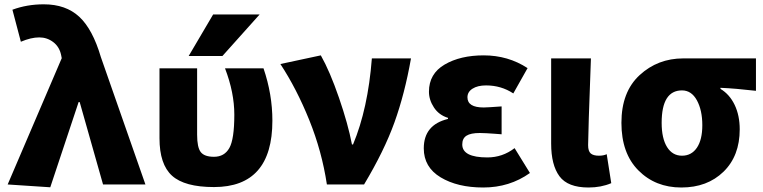

<svg xmlns="http://www.w3.org/2000/svg" viewBox="-20 -833 3445 867"><path d="M207 12.7 14.6 0 258.8 -570.3 255.9 -585Q248 -622.1 220.2 -643.1Q192.4 -664.1 157.2 -664.1Q120.1 -664.1 74.2 -644.5L36.1 -789.1Q101.6 -813.5 177.7 -813.5Q277.3 -813.5 337.9 -757.3Q398.4 -701.2 435.5 -575.2L636.7 0H445.3L339.8 -372.1H335Z M1152.3 -767.6 984.4 -580.1H832L942.4 -767.6ZM1210 -288.1Q1210 11.7 946.3 11.7Q813.5 11.7 756.8 -39.6Q700.2 -90.8 700.2 -209V-524.4H870.1V-224.6Q870.1 -167 886.7 -146Q903.3 -125 946.3 -125Q993.2 -125 1015.6 -164.6Q1038.1 -204.1 1038.1 -315.4Q1038.1 -415 996.1 -524.4H1169.9Q1210 -407.2 1210 -288.1Z M1624 0H1456.1Q1433.6 -149.4 1376.5 -291Q1319.3 -432.6 1246.1 -543.9L1428.7 -583Q1469.7 -510.7 1510.7 -391.6Q1551.8 -272.5 1569.3 -180.7H1574.2Q1641.6 -341.8 1659.2 -569.3H1835.9Q1807.6 -409.2 1761.2 -280.3Q1714.8 -151.4 1624 0Z M2162.1 13.7Q2045.9 13.7 1969.7 -32.2Q1893.6 -78.1 1893.6 -163.1Q1893.6 -269.5 2002.9 -295.9V-300.8Q1961.9 -313.5 1939.5 -347.7Q1917 -381.8 1917 -418.9Q1917 -500 1987.8 -541.5Q2058.6 -583 2164.1 -583Q2274.4 -583 2362.3 -525.4L2297.9 -411.1Q2243.2 -447.3 2174.8 -447.3Q2136.7 -447.3 2113.8 -432.6Q2090.8 -418 2090.8 -393.6Q2090.8 -347.7 2164.1 -347.7Q2179.7 -347.7 2245.1 -352.5V-226.6Q2234.4 -227.5 2213.9 -229Q2193.4 -230.5 2176.8 -231.4Q2160.2 -232.4 2146.5 -232.4Q2105.5 -232.4 2086.4 -220.2Q2067.4 -208 2067.4 -180.7Q2067.4 -122.1 2180.7 -122.1Q2249 -122.1 2303.7 -164.1L2373 -51.8Q2281.2 13.7 2162.1 13.7Z M2637.7 13.7Q2543.9 13.7 2506.3 -37.1Q2468.8 -87.9 2468.8 -184.6V-569.3H2648.4Q2635.7 -229.5 2635.7 -177.7Q2635.7 -150.4 2647.5 -140.1Q2659.2 -129.9 2684.6 -129.9Q2705.1 -129.9 2719.7 -136.7L2740.2 -5.9Q2694.3 13.7 2637.7 13.7Z M2786.1 -278.3Q2786.1 -418 2868.2 -493.7Q2950.2 -569.3 3065.4 -569.3H3393.6V-422.9Q3300.8 -433.6 3233.4 -436.5V-431.6Q3274.4 -407.2 3297.4 -359.4Q3320.3 -311.5 3320.3 -249Q3320.3 -128.9 3247.1 -57.6Q3173.8 13.7 3056.6 13.7Q2939.5 13.7 2862.8 -63.5Q2786.1 -140.6 2786.1 -278.3ZM3151.4 -267.6Q3151.4 -335 3127 -379.9Q3102.5 -424.8 3059.6 -424.8Q2967.8 -424.8 2967.8 -278.3Q2967.8 -208 2992.2 -168.9Q3016.6 -129.9 3059.6 -129.9Q3102.5 -129.9 3127 -166Q3151.4 -202.1 3151.4 -267.6Z"/></svg>

Font: Gen Shin Gothic Heavy
Style: Bold
Weight: 900
Designer: [Source Han Sans]
Ryoko NISHIZUKA  (kana & ideographs); Paul D. Hunt (Latin, Greek & Cyrillic); Wenlong ZHANG  (bopomofo
Version: Version 1.002.20150607